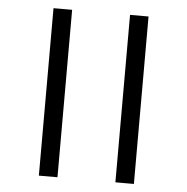

<svg xmlns="http://www.w3.org/2000/svg" viewBox="-51 -712 771 791"><g transform="rotate(5 335.0 -316.0)"><path d="M138.5 -662.5H215.5V30H138.5ZM455 -662.5H531.5V30H455Z"/></g></svg>

Font: Anek Bangla
Style: Regular
Weight: 400
Designer: Sulekha Rajkumar (Bangla), Yesha Goshar (Latin)
Foundry: Ek Type
Version: Version 1.003